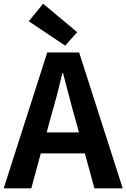

<svg xmlns="http://www.w3.org/2000/svg" viewBox="-24 -1026 688 1046"><path d="M396.5 -850.6 331.1 -777.3 132.8 -910.2 210.9 -1005.9ZM230.5 -304.7H406.2L383.8 -385.7Q371.1 -428.7 349.6 -512.2Q328.1 -595.7 319.3 -627.9H315.4Q290 -514.6 252 -385.7ZM490.2 0 438.5 -190.4H198.2L146.5 0H-3.9L233.4 -740.2H407.2L644.5 0Z"/></svg>

Font: Gen Shin Gothic Bold
Style: Bold
Weight: 700
Designer: [Source Han Sans]
Ryoko NISHIZUKA  (kana & ideographs); Paul D. Hunt (Latin, Greek & Cyrillic); Wenlong ZHANG  (bopomofo
Version: Version 1.002.20150607